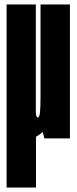

<svg xmlns="http://www.w3.org/2000/svg" viewBox="-20 -620 344 860"><path d="M9.5 220V-600L141.2 -82.4V220ZM140.5 -600V-255.9Q140.5 -150 140.5 -121.9Q140.5 -93.9 149.2 -93.9Q157.1 -93.9 159.3 -118.4Q161.5 -142.9 161.5 -189.6L226 -182.6Q226 -97.2 186.9 -46.6Q147.9 4.1 88.2 4.1Q9.5 4.1 9.5 -76.8Q9.5 -157.8 9.5 -255.6V-600ZM178.8 0 161.5 -68V-600H293.2V0Z"/></svg>

Font: Anybody UltraCondensed Thin
Style: Regular
Weight: 100
Width: 1
Designer: Tyler Finck
Foundry: Etcetera Type Company
Version: Version 1.110